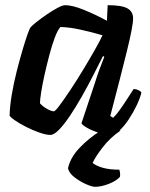

<svg xmlns="http://www.w3.org/2000/svg" viewBox="-20 -520 580 740"><path d="M174 0Q158 0 132 -9Q106 -18 80.5 -31Q55 -44 37 -56.5Q19 -69 17 -75Q18 -112 25.5 -156Q33 -200 44 -243.5Q55 -287 66 -324.5Q77 -362 85.5 -386Q94 -410 98 -415Q103 -421 120.5 -435Q138 -449 160 -464Q182 -479 201.5 -489.5Q221 -500 231 -500Q259 -500 303.5 -482Q348 -464 392 -440L395 -500Q450 -500 471.5 -487.5Q493 -475 493 -449Q493 -420 469 -322.5Q445 -225 405 -73L416 -66Q427 -76 441 -95.5Q455 -115 469.5 -137.5Q484 -160 495 -177Q504 -177 513.5 -172.5Q523 -168 525 -163Q520 -142 507 -114.5Q494 -87 476.5 -60.5Q459 -34 440.5 -17Q422 0 406 0Q384 0 359 -8.5Q334 -17 315.5 -27.5Q297 -38 294 -45L346 -201Q355 -230 363 -251.5Q371 -273 382 -301L377 -304Q360 -270 339 -229Q318 -188 295 -147.5Q272 -107 249.5 -73.5Q227 -40 207.5 -20Q188 0 174 0ZM187 -91Q192 -90 209.5 -113.5Q227 -137 251 -173Q275 -209 299.5 -249.5Q324 -290 344.5 -326Q365 -362 375 -384Q323 -399 284.5 -407Q246 -415 213 -416Q202 -404 191 -374.5Q180 -345 170 -307Q160 -269 151.5 -231Q143 -193 138.5 -163.5Q134 -134 134 -122Q144 -110 161 -100.5Q178 -91 187 -91ZM346 200Q335 200 312 190Q289 180 268 164Q247 148 242 129Q251 87 287 49.5Q323 12 365 -14L445 -17Q405 10 376 47.5Q347 85 337 108Q352 120 377.5 127Q403 134 440 134Q441 139 442.5 145.5Q444 152 442 162Q427 178 398.5 189Q370 200 346 200Z"/></svg>

Font: Texturina
Style: Bold Italic
Weight: 700
Italic angle: -11°
Designer: Guillermo Torres Carreño
Foundry: Omnibus-Type
Version: Version 1.002; ttfautohint (v1.8.3)